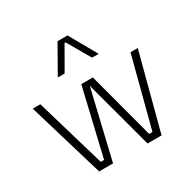

<svg xmlns="http://www.w3.org/2000/svg" viewBox="-174 -976 1152 1151"><g transform="rotate(-30 402.5 -400.5)"><path d="M306.2 -611.8H258.8L366.2 -800.8H435.1L542 -611.8H496.1L404.8 -770H397ZM288.1 0H191.9L35.2 -524.9H87.9L229 -44.9H252L360.8 -506.8H440.9L564 -44.9H586.9L711.9 -524.9H762.2L624 0H526.9L399.9 -472.2Z"/></g></svg>

Font: Sora ExtraLight
Style: Regular
Weight: 200
Designer: Jonathan Barnbrook, Julián Moncada
Foundry: Barnbrook Fonts
Version: Version 2.000